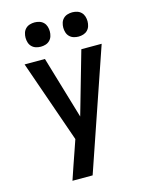

<svg xmlns="http://www.w3.org/2000/svg" viewBox="-138 -830 877 1131"><g transform="rotate(-15 300.0 -264.5)"><path d="M160 215Q174 173 188.5 131Q203 89 218 46L240 -18L65 -520H189L302 -139L411 -520H535L283 215ZM415 -596Q400 -596 385.5 -600.5Q371 -605 360.5 -615.5Q350 -626 345.5 -640.5Q341 -655 341 -670Q341 -685 345.5 -699.5Q350 -714 360.5 -724.5Q371 -735 385.5 -739.5Q400 -744 415 -744Q430 -744 444.5 -739.5Q459 -735 469.5 -724.5Q480 -714 484.5 -699.5Q489 -685 489 -670Q489 -655 484.5 -640.5Q480 -626 469.5 -615.5Q459 -605 444.5 -600.5Q430 -596 415 -596ZM185 -596Q170 -596 155.5 -600.5Q141 -605 130.5 -615.5Q120 -626 115.5 -640.5Q111 -655 111 -670Q111 -685 115.5 -699.5Q120 -714 130.5 -724.5Q141 -735 155.5 -739.5Q170 -744 185 -744Q200 -744 214.5 -739.5Q229 -735 239.5 -724.5Q250 -714 254.5 -699.5Q259 -685 259 -670Q259 -655 254.5 -640.5Q250 -626 239.5 -615.5Q229 -605 214.5 -600.5Q200 -596 185 -596Z"/></g></svg>

Font: Iosevka Extended
Style: Bold
Weight: 700
Width: 7
Monospace: yes
Designer: Belleve Invis
Foundry: Belleve Invis
Version: Version 32.5.0; ttfautohint (v1.8.4)